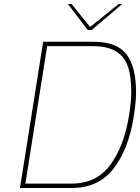

<svg xmlns="http://www.w3.org/2000/svg" viewBox="-20 -941 703 961"><path d="M196 -732H448Q564 -732 612.5 -670Q661 -608 661 -478Q661 -431 649 -355Q624 -196 549 -98Q474 0 339 0H80ZM338 -22Q464 -22 533 -117Q602 -212 626 -364Q637 -432 637 -481Q637 -559 620 -608.5Q603 -658 560.5 -684Q518 -710 443 -710H216L107 -22ZM320 -921H338L431 -806L574 -921H592L439 -791H419Z"/></svg>

Font: Exo Thin
Style: Italic
Weight: 250
Italic angle: -9°
Designer: Natanael Gama
Foundry: Natanael Gama
Version: Version 1.500; ttfautohint (v1.6)